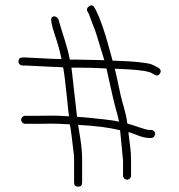

<svg xmlns="http://www.w3.org/2000/svg" viewBox="-20 -668 671 718"><path d="M59.1 -220C59.1 -227.9 66.2 -235 74.1 -235H120.1C146.4 -235 174.5 -236.1 203.1 -235L238.1 -233C237.1 -238.3 234.1 -265.3 229.2 -313.9C224.2 -362.5 219.9 -396.5 216.1 -416C201.5 -417.3 188.1 -418 176.1 -418L76.1 -423H64.1C55.9 -423 49.1 -429.1 49.1 -437.5C49.1 -447.8 54.1 -453 64.1 -453H76.1L176.1 -448C186.8 -448 198.1 -447.7 210.1 -447C204.7 -474.2 196.2 -505.1 184.5 -539.5C172.9 -573.9 168.9 -594.5 172.6 -601.2C179 -613 196.2 -604.4 199 -594.1C212.2 -545.2 231.1 -498.6 241.1 -445H274.1L370.1 -443C364.8 -461 359.5 -478.3 354.1 -495C345.5 -522.2 338.4 -550.3 328.6 -572.5C322.1 -587.4 318.3 -602.1 312.1 -616L307.1 -625C302.5 -634.3 306.2 -641.7 318.3 -647.2C324.4 -649.9 329.7 -646.9 334.1 -638L339.1 -629C354.6 -598.1 370.4 -553.2 386.4 -494.3C395.6 -460.8 400.5 -443 401.1 -441H409.1C478.4 -438.8 523.9 -434.4 545.7 -427.7C550.8 -426.1 560 -421.5 573.1 -414C581.8 -408 583.3 -400.8 577.6 -392.5C569 -379.8 559.6 -387.6 550.1 -393C538.5 -402.3 491.5 -408.3 409.1 -411C416.3 -384 423.7 -345.9 430.6 -314.5C439.6 -273.8 450.6 -250.1 456.1 -206C479.6 -200.5 523.4 -182 538.1 -182H545.1C553.3 -182 560.1 -175.9 560.1 -167.5C560.1 -159.2 553.3 -152 545.1 -152H538.1C526.2 -152 511.7 -155.3 494.7 -162C477.7 -168.7 466.1 -172.7 460.1 -174C465.4 -125.8 470.1 -107 470.1 -68V-11C470.1 -3.1 463.1 4 455.1 4C447.2 4 440.1 -3.1 440.1 -11V-68L429.1 -181C389.5 -190.9 337.2 -197.6 272.1 -201C272.1 -200.3 274.6 -184.8 279.6 -154.5C284.6 -124.2 287.1 -97 287.1 -73V15C287.1 25 282.1 30 272.1 30C262.1 30 257.1 25 257.1 15V-73C257.1 -81.7 256.1 -93 254.1 -107C251.2 -127.8 245.7 -184.8 241.1 -203L201.1 -205C173.7 -206.2 146.1 -205 120.1 -205H74.1C66.2 -205 59.1 -212.1 59.1 -220ZM247.1 -415C249.4 -402 262.2 -278.5 268.1 -231C282.8 -230.3 298 -229.2 313.6 -227.5C342.5 -224.4 399.8 -219.3 425.1 -213C422.5 -227.7 418.5 -243.3 413.3 -259.9C406.6 -281.5 383.3 -389 378.1 -412C342.1 -414 307.5 -415 274.1 -415Z"/></svg>

Font: MewTooHand
Style: Reversed
Weight: 400
Designer: Mew Too, Robert Jablonski
Version: Version 0.77